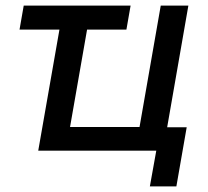

<svg xmlns="http://www.w3.org/2000/svg" viewBox="-20 -540 747 688"><path d="M50 -434H193L117 0H540L517 128H612L649 -84H579L655 -520H556L480 -85H231L292 -434H433L448 -520H65Z"/></svg>

Font: Fixel Display Medium
Style: Italic
Weight: 500
Italic angle: -10°
Designer: AlfaBravo + MacPaw
Foundry: Kyrylo Tkachov, Marchela Mozhyna, Serhii Makarenko, Maria Weinstein, Zakhar Kryvoshyya
Version: Version 1.210;Glyphs 3.2 (3217)